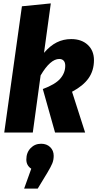

<svg xmlns="http://www.w3.org/2000/svg" viewBox="-20 -780 573 1130"><path d="M239 -469Q275 -511 314 -530.5Q353 -550 399 -550Q460 -550 496.5 -516Q533 -482 533 -426Q533 -365 501.5 -320Q470 -275 404 -240L481 0H304L232 -256Q305 -283 334.5 -317Q364 -351 364 -393Q364 -413 354.5 -423Q345 -433 329 -433Q276 -433 219 -336L173 0H5L109 -743L279 -760ZM296 137Q296 161 288 181Q280 201 259 236L202 330H122L164 213Q135 194 135 159Q135 118 160 92Q185 66 222 66Q255 66 275.5 86Q296 106 296 137Z"/></svg>

Font: Fira Sans Condensed ExtraBold
Style: Italic
Weight: 800
Width: 3
Italic angle: -8°
Designer: bBox Type GmbH & Carrois Corporate GbR & Edenspiekermann AG
Foundry: bBox Type GmbH & Carrois Corporate GbR & Edenspiekermann AG
Version: Version 4.301